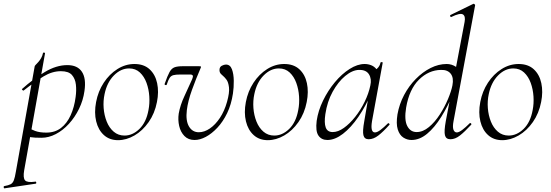

<svg xmlns="http://www.w3.org/2000/svg" viewBox="-80 -746 2986 1041"><path d="M-55 275Q-59 276 -60 270Q-61 264 -57 263Q-34 259 -22.5 253Q-11 247 -5 231.5Q1 216 6 185L108 -386Q108 -389 114 -395Q120 -401 128 -410Q136 -419 143 -431Q150 -443 153 -458Q154 -462 159.5 -461Q165 -460 164 -456L51 178Q44 219 56 232Q68 245 111 239Q115 237 116.5 243Q118 249 113 250ZM145 1Q105 1 88 -2Q71 -5 57 -8L67 -58Q86 -45 110.5 -36Q135 -27 171 -27Q218 -27 250.5 -52Q283 -77 303 -121Q323 -165 330 -220Q335 -255 331.5 -287Q328 -319 310 -339.5Q292 -360 250 -360Q203 -360 156.5 -332Q110 -304 48 -255Q45 -254 41 -258.5Q37 -263 40 -264Q99 -317 162 -355Q225 -393 285 -393Q340 -393 364 -357Q388 -321 378 -253Q371 -202 348.5 -156Q326 -110 293.5 -74.5Q261 -39 222.5 -19Q184 1 145 1Z M560 14Q514 14 483.5 -13.5Q453 -41 441.5 -88Q430 -135 441 -193Q452 -251 482.5 -297.5Q513 -344 556.5 -371.5Q600 -399 649 -399Q700 -399 731 -370.5Q762 -342 772 -295Q782 -248 771 -193Q759 -131 726 -84Q693 -37 649 -11.5Q605 14 560 14ZM595 -11Q639 -11 676 -47Q713 -83 725 -149Q732 -184 729.5 -223Q727 -262 714.5 -296.5Q702 -331 678.5 -353Q655 -375 620 -375Q575 -375 537.5 -337Q500 -299 487 -236Q479 -199 482 -160Q485 -121 498.5 -87Q512 -53 536.5 -32Q561 -11 595 -11Z M975 13Q941 13 920 -8.5Q899 -30 891.5 -63Q884 -96 889 -130Q897 -176 920 -225Q943 -274 962 -317Q968 -331 965 -336.5Q962 -342 951 -342H899Q873 -342 860 -338.5Q847 -335 839.5 -323.5Q832 -312 824 -287Q822 -283 816.5 -285Q811 -287 813 -292Q828 -335 839 -355Q850 -375 866 -381Q882 -387 911 -387H999Q1008 -387 1009.5 -385Q1011 -383 1007 -375Q983 -320 961 -259Q939 -198 933 -149Q926 -92 944.5 -60.5Q963 -29 998 -29Q1028 -29 1058 -49.5Q1088 -70 1112.5 -107Q1137 -144 1151 -194Q1165 -244 1161.5 -272.5Q1158 -301 1148 -314Q1138 -327 1133 -331Q1129 -335 1119.5 -343.5Q1110 -352 1110 -366Q1110 -383 1122.5 -389.5Q1135 -396 1145 -396Q1168 -396 1177.5 -370.5Q1187 -345 1187.5 -308.5Q1188 -272 1183 -239Q1174 -179 1151.5 -132.5Q1129 -86 1098.5 -53.5Q1068 -21 1036 -4Q1004 13 975 13Z M1372 14Q1326 14 1295.5 -13.5Q1265 -41 1253.5 -88Q1242 -135 1253 -193Q1264 -251 1294.5 -297.5Q1325 -344 1368.5 -371.5Q1412 -399 1461 -399Q1512 -399 1543 -370.5Q1574 -342 1584 -295Q1594 -248 1583 -193Q1571 -131 1538 -84Q1505 -37 1461 -11.5Q1417 14 1372 14ZM1407 -11Q1451 -11 1488 -47Q1525 -83 1537 -149Q1544 -184 1541.5 -223Q1539 -262 1526.5 -296.5Q1514 -331 1490.5 -353Q1467 -375 1432 -375Q1387 -375 1349.5 -337Q1312 -299 1299 -236Q1291 -199 1294 -160Q1297 -121 1310.5 -87Q1324 -53 1348.5 -32Q1373 -11 1407 -11Z M1695 13Q1663 13 1646.5 -11Q1630 -35 1637 -91Q1645 -146 1671.5 -200.5Q1698 -255 1735.5 -300Q1773 -345 1815.5 -372Q1858 -399 1897 -399Q1915 -399 1932 -392.5Q1949 -386 1961 -371Q1973 -356 1975 -332L1937 -357Q1948 -359 1964 -373.5Q1980 -388 1983 -407Q1985 -410 1990.5 -409Q1996 -408 1995 -406L1937 -89Q1927 -28 1953 -28Q1965 -28 1983 -41.5Q2001 -55 2023 -77Q2026 -80 2030 -76Q2034 -72 2031 -69Q1998 -32 1971.5 -11.5Q1945 9 1919 9Q1896 9 1890.5 -12.5Q1885 -34 1895 -89L1919 -229L1935 -246Q1904 -172 1863.5 -113Q1823 -54 1779.5 -20.5Q1736 13 1695 13ZM1724 -30Q1753 -30 1784.5 -52.5Q1816 -75 1845.5 -112Q1875 -149 1897 -194Q1919 -239 1928 -283Q1936 -318 1920.5 -343Q1905 -368 1866 -367Q1830 -366 1791.5 -334Q1753 -302 1723.5 -248.5Q1694 -195 1684 -127Q1677 -80 1686 -55Q1695 -30 1724 -30Z M2151 13Q2127 13 2106.5 -0.5Q2086 -14 2076.5 -44.5Q2067 -75 2075 -126Q2085 -182 2111 -231Q2137 -280 2174.5 -318Q2212 -356 2255 -377.5Q2298 -399 2342 -399Q2369 -399 2392.5 -383.5Q2416 -368 2420 -332L2380 -246Q2349 -171 2312.5 -112.5Q2276 -54 2235.5 -20.5Q2195 13 2151 13ZM2179 -30Q2213 -30 2245.5 -57Q2278 -84 2304.5 -125Q2331 -166 2349 -209Q2367 -252 2373 -283Q2381 -324 2364 -346Q2347 -368 2311 -367Q2244 -366 2191.5 -314Q2139 -262 2122 -163Q2111 -96 2128 -63Q2145 -30 2179 -30ZM2362 9Q2338 9 2332.5 -12.5Q2327 -34 2337 -89L2439 -627Q2445 -659 2429.5 -668Q2414 -677 2367 -654Q2363 -652 2361 -658Q2359 -664 2363 -665L2486 -725Q2489 -727 2493 -723Q2497 -719 2496 -717L2379 -89Q2373 -58 2378.5 -43Q2384 -28 2397 -28Q2408 -28 2426 -41.5Q2444 -55 2466 -77Q2469 -81 2473.5 -77Q2478 -73 2474 -69Q2440 -32 2414 -11.5Q2388 9 2362 9Z M2643 14Q2597 14 2566.5 -13.5Q2536 -41 2524.5 -88Q2513 -135 2524 -193Q2535 -251 2565.5 -297.5Q2596 -344 2639.5 -371.5Q2683 -399 2732 -399Q2783 -399 2814 -370.5Q2845 -342 2855 -295Q2865 -248 2854 -193Q2842 -131 2809 -84Q2776 -37 2732 -11.5Q2688 14 2643 14ZM2678 -11Q2722 -11 2759 -47Q2796 -83 2808 -149Q2815 -184 2812.5 -223Q2810 -262 2797.5 -296.5Q2785 -331 2761.5 -353Q2738 -375 2703 -375Q2658 -375 2620.5 -337Q2583 -299 2570 -236Q2562 -199 2565 -160Q2568 -121 2581.5 -87Q2595 -53 2619.5 -32Q2644 -11 2678 -11Z"/></svg>

Font: Cormorant Garamond Light
Style: Italic
Weight: 300
Italic angle: -10°
Designer: Christian Thalmann (Catharsis Fonts)
Foundry: Catharsis Fonts
Version: Version 4.001